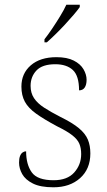

<svg xmlns="http://www.w3.org/2000/svg" viewBox="-20 -786 455 816"><path d="M207 10Q152 10 120 -6Q88 -22 74.5 -46Q61 -70 61 -95Q61 -112 65 -122.5Q69 -133 76 -138Q83 -143 91 -143Q91 -87 115 -53.5Q139 -20 208 -20Q266 -20 295.5 -53Q325 -86 325 -131Q325 -156 317.5 -174.5Q310 -193 288 -210.5Q266 -228 223 -249Q167 -279 133.5 -303Q100 -327 85.5 -354Q71 -381 71 -418Q71 -474 111 -508.5Q151 -543 220 -543Q265 -543 293.5 -528.5Q322 -514 335 -491.5Q348 -469 348 -447Q348 -426 340 -414Q332 -402 316 -402Q316 -464 289.5 -488.5Q263 -513 215 -513Q160 -513 135 -486.5Q110 -460 110 -421Q110 -391 124.5 -369Q139 -347 167.5 -328.5Q196 -310 237 -289Q288 -264 315.5 -241Q343 -218 353.5 -192.5Q364 -167 364 -134Q364 -68 320.5 -29Q277 10 207 10ZM169 -619Q184 -638 201.5 -664Q219 -690 235.5 -717Q252 -744 262 -766H319V-756Q310 -743 293 -723Q276 -703 255.5 -681Q235 -659 215 -639.5Q195 -620 179 -606H169Z"/></svg>

Font: Noto Serif Bengali ExtraLight
Style: Regular
Weight: 250
Version: Version 2.003